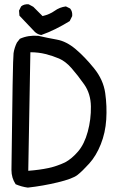

<svg xmlns="http://www.w3.org/2000/svg" viewBox="-20 -854 540 892"><path d="M109.4 17.6Q80.1 13.7 52.7 2Q33.2 -27.3 33.2 -64.5Q39.1 -581.1 43 -606.9Q46.9 -632.8 58.6 -656.2L72.3 -673.8Q111.3 -691.4 158.2 -687.5Q201.2 -677.7 244.6 -669.9Q288.1 -662.1 331.1 -626Q374 -589.8 417 -536.6Q460 -483.4 468.8 -421.9Q477.5 -360.4 473.6 -298.8Q469.7 -237.3 448.2 -183.6Q426.8 -129.9 394.5 -94.2Q362.3 -58.6 339.8 -41Q317.4 -23.4 248.5 -6.8Q179.7 9.8 109.4 17.6ZM282.2 -99.6Q313.5 -116.2 342.8 -150.4Q372.1 -184.6 387.7 -242.2Q403.3 -299.8 402.3 -359.4Q401.4 -418.9 371.1 -461.9Q340.8 -504.9 312.5 -537.1Q284.2 -569.3 254.4 -582Q224.6 -594.7 191.4 -603Q158.2 -611.3 121.1 -611.3L111.3 -60.5Q164.1 -64.5 204.6 -73.2Q245.1 -82 282.2 -99.6ZM171.9 -691.4Q156.2 -693.4 142.6 -705.1L70.3 -781.2L68.4 -804.7L78.1 -824.2Q91.8 -835.9 113.3 -834L134.8 -822.3L177.7 -779.3Q210.9 -787.1 233.9 -803.7Q256.8 -820.3 286.1 -824.2L305.7 -814.5Q317.4 -800.8 315.4 -779.3L303.7 -755.9Q268.6 -734.4 236.8 -718.8Q205.1 -703.1 171.9 -691.4Z"/></svg>

Font: JasonHandwriting2
Style: Regular
Weight: 400
Version: Version 1.05.10